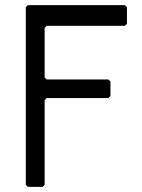

<svg xmlns="http://www.w3.org/2000/svg" viewBox="-20 -724 552 744"><path d="M88 0 80 -8V-696L88 -704H464L472 -696V-632L464 -624H161L153 -616V-424L161 -416H400L408 -408V-352L400 -344H161L153 -336V-8L145 0Z"/></svg>

Font: Hasubi Mono
Style: Regular
Weight: 400
Designer: Eli Heuer
Foundry: Eli Heuer
Version: Version 1.000